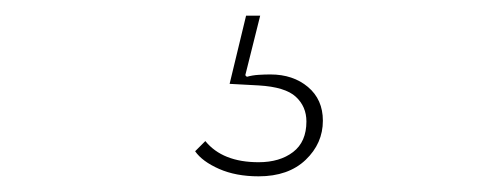

<svg xmlns="http://www.w3.org/2000/svg" viewBox="-20 -23 640 245"><path d="M310 202Q281 202 259.5 192.5Q238 183 229 170L242 157Q264 184 310 184Q337 184 354 171Q371 158 371 132Q371 113 357.5 100.5Q344 88 310 86L273 84L294 -3H312L293 73L295 75Q302 73 310 72.5Q318 72 325 72Q354 72 373 88Q392 104 392 131Q392 160 370 181Q348 202 310 202Z"/></svg>

Font: IBM Plex Mono Thin
Style: Regular
Weight: 100
Monospace: yes
Designer: Mike Abbink, Paul van der Laan, Pieter van Rosmalen
Foundry: Bold Monday
Version: Version 2.3